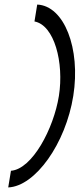

<svg xmlns="http://www.w3.org/2000/svg" viewBox="-20 -715 349 841"><path d="M16 106C135 101 268 -87 301 -295C334 -503 261 -690 143 -695L131 -621C218 -605 261 -441 238 -295C215 -151 121 26 28 33Z"/></svg>

Font: Charger Pro
Style: LitObl
Weight: 300
Designer: Jasper
Foundry: Cannot Into Space Fonts
Version: Version 1.09